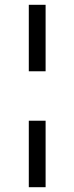

<svg xmlns="http://www.w3.org/2000/svg" viewBox="-20 -715 310 800"><path d="M100 -418V-695H170V-418ZM100 65V-212H170V65Z"/></svg>

Font: Arapey Black
Style: Regular
Weight: 900
Designer: Eduardo Rodriguez Tunni
Foundry: Eduardo Rodriguez Tunni
Version: Version 4.000